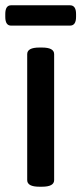

<svg xmlns="http://www.w3.org/2000/svg" viewBox="-21 -705 308 727"><path d="M21 -608Q-1 -608 -1 -641V-652Q-1 -685 21 -685H244Q267 -685 267 -652V-641Q267 -608 244 -608ZM128 2Q82 2 82 -23V-500Q82 -525 128 -525H138Q184 -525 184 -500V-23Q184 2 138 2Z"/></svg>

Font: Asap Medium
Style: Regular
Weight: 500
Designer: Pablo Cosgaya
Foundry: Omnibus-Type
Version: Version 3.001; ttfautohint (v1.8.3)